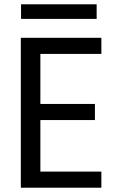

<svg xmlns="http://www.w3.org/2000/svg" viewBox="-20 -874 553 894"><path d="M168 -623V-390H422V-315H168V-75H452V0H77V-698H452V-623ZM430 -854V-786H78V-854Z"/></svg>

Font: Poppins A&M
Style: Regular-A&M
Weight: 400
Designer: Ninad Kale (Devanagari), Jonny Pinhorn (Latin)
Foundry: Indian Type Foundry
Version: 4.004